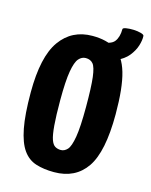

<svg xmlns="http://www.w3.org/2000/svg" viewBox="-93 -633 555 705"><g transform="rotate(15 184.0 -280.5)"><path d="M180 10Q141 10 111 0.5Q81 -9 61.5 -36.5Q42 -64 32 -115.5Q22 -167 22 -251Q22 -387 66 -448.5Q110 -510 188 -510Q242 -510 276.5 -488.5Q311 -467 327.5 -411Q344 -355 344 -254Q344 -111 302.5 -50.5Q261 10 180 10ZM183 -75Q197 -75 208 -87Q219 -99 225.5 -137Q232 -175 232 -252Q232 -327 227.5 -364Q223 -401 213 -413Q203 -425 185 -425Q170 -425 158.5 -412Q147 -399 140.5 -361.5Q134 -324 134 -251Q134 -192 137 -156Q140 -120 146 -103Q152 -86 161.5 -80.5Q171 -75 183 -75ZM217 -433 218 -497Q260 -497 273.5 -514.5Q287 -532 287 -562Q287 -567 299.5 -569Q312 -571 327.5 -570.5Q343 -570 355.5 -566.5Q368 -563 368 -558Q369 -542 362.5 -521Q356 -500 340 -480Q324 -460 293.5 -446.5Q263 -433 217 -433Z"/></g></svg>

Font: Yanone Kaffeesatz ExtraLight SemiBold
Style: Regular
Weight: 600
Version: Version 2.003